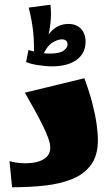

<svg xmlns="http://www.w3.org/2000/svg" viewBox="-20 -790 473 810"><path d="M31 0 20 -110Q42 -104 66 -102Q90 -100 112.5 -102.5Q135 -105 153 -112.5Q171 -120 181.5 -133.5Q192 -147 192 -167Q192 -184 183.5 -207.5Q175 -231 160.5 -260.5Q146 -290 126.5 -325Q107 -360 85 -399L336 -460Q357 -403 369.5 -354.5Q382 -306 387.5 -267Q393 -228 393 -199Q393 -134 364 -94.5Q335 -55 284 -34.5Q233 -14 168 -7Q103 0 31 0ZM196 -510Q178 -510 145.5 -514.5Q113 -519 90 -528L100 -579Q113 -575 139 -569.5Q165 -564 190 -564Q232 -564 248.5 -576.5Q265 -589 265 -602Q265 -613 258.5 -618.5Q252 -624 241 -624Q222 -624 198.5 -608.5Q175 -593 155 -543L145 -554Q161 -616 191.5 -652.5Q222 -689 269 -689Q302 -689 321.5 -668.5Q341 -648 341 -614Q341 -566 304 -538Q267 -510 196 -510ZM123 -543Q125 -608 120 -655.5Q115 -703 101 -758L193 -770Q197 -732 193 -694Q189 -656 179.5 -621Q170 -586 156 -554Z"/></svg>

Font: Marhey Light
Style: Regular
Weight: 300
Designer: Nur Syamsi & Bustanul Arifin
Foundry: Namelatype
Version: Version 1.000